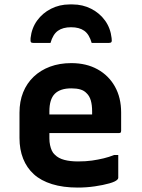

<svg xmlns="http://www.w3.org/2000/svg" viewBox="-20 -835 640 867"><path d="M302 -550Q370 -550 420.5 -522Q471 -494 499 -444Q527 -394 527 -327V-244Q527 -241 526 -238.5Q525 -236 522.5 -235Q520 -234 517 -234H287Q270 -234 252.5 -234Q235 -234 218 -234H177L174 -318H396Q396 -322 396 -325Q396 -328 396 -332Q396 -361 390 -381.5Q384 -402 371 -414Q360 -426 343 -431Q326 -436 302 -436Q252 -436 227.5 -411.5Q203 -387 203 -332V-210Q203 -194 206 -180Q209 -166 214 -155Q219 -144 228 -136Q244 -120 270.5 -113Q297 -106 332 -106Q368 -106 395.5 -110Q423 -114 448 -120Q473 -126 495 -135H514Q514 -109 514 -83.5Q514 -58 514 -32Q514 -30 513 -28Q512 -26 510 -24Q502 -15 474 -7Q446 1 408 6.5Q370 12 331 12Q265 12 215 -3.5Q165 -19 133 -48Q101 -77 84.5 -118.5Q68 -160 68 -212V-326Q68 -377 84.5 -418Q101 -459 132 -488.5Q163 -518 206 -534Q249 -550 302 -550ZM301 -712Q264 -712 241.5 -696Q219 -680 208 -641Q189 -641 170.5 -641Q152 -641 132 -641Q122 -641 119.5 -645Q117 -649 118 -663Q123 -708 147.5 -742Q172 -776 210.5 -795.5Q249 -815 294 -815H308Q353 -815 391.5 -795.5Q430 -776 454.5 -742Q479 -708 484 -663Q486 -649 483 -645Q480 -641 470 -641Q450 -641 431.5 -641Q413 -641 394 -641Q383 -680 360.5 -696Q338 -712 301 -712Z"/></svg>

Font: Recursive
Style: Bold
Weight: 700
Version: Version 1.085